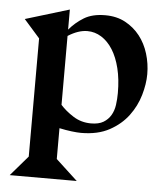

<svg xmlns="http://www.w3.org/2000/svg" viewBox="-52 -558 708 819"><g transform="rotate(5 302.0 -148.0)"><path d="M214 -425Q241 -457 276.5 -478.5Q312 -500 367 -500Q416 -500 453 -480Q490 -460 515.5 -427.5Q541 -395 554 -352.5Q567 -310 567 -265Q567 -223 553 -175Q539 -127 508.5 -86Q478 -45 428.5 -18Q379 9 307 9Q291 9 266.5 6Q242 3 214 -3V129L307 215H20L94 129V-377L26 -454L214 -511ZM214 -103Q236 -78 270 -56.5Q304 -35 346 -35Q379 -35 399 -47Q419 -59 430.5 -78.5Q442 -98 445.5 -123Q449 -148 449 -174Q449 -233 437.5 -279.5Q426 -326 405.5 -358.5Q385 -391 357 -408.5Q329 -426 297 -426Q258 -426 214 -398Z"/></g></svg>

Font: Bluu Next Cyrillic
Style: Bold
Weight: 700
Designer: Igor Stepanchenko
Foundry: Igor Stepanchenko
Version: Version 1.000